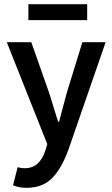

<svg xmlns="http://www.w3.org/2000/svg" viewBox="-20 -692 535 914"><path d="M106 202.1Q70.3 202.1 42 189.9L64 104Q80.6 108.9 98.1 108.9Q168 108.9 195.8 24.9L205.1 -5.9L12.2 -491.2H128.9L213.9 -250Q220.7 -229 234.9 -182.1Q249 -135.3 256.8 -111.8H261.2Q266.6 -131.3 278.8 -178.7Q291 -226.1 297.9 -250L372.1 -491.2H482.9L305.2 22Q272 112.3 226.8 157.2Q181.6 202.1 106 202.1ZM115.2 -596.2V-671.9H395V-596.2Z"/></svg>

Font: Source Sans 3 Semibold
Style: Regular
Weight: 600
Designer: Paul D. Hunt
Foundry: Adobe
Version: Version 3.052;hotconv 1.1.0;makeotfexe 2.6.0